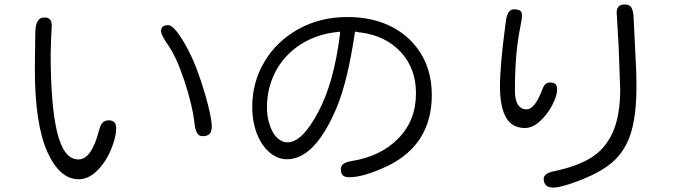

<svg xmlns="http://www.w3.org/2000/svg" viewBox="-20 -768 3040 853"><path d="M496.1 -198.2Q496.1 -216.8 487.8 -225.1Q479.5 -233.4 462.9 -233.4Q446.3 -233.4 436 -223.1Q425.8 -212.9 419.9 -188.5Q386.7 -59.6 328.1 -59.6Q262.7 -59.6 233.4 -182.6Q205.1 -301.8 205.1 -530.3L207 -596.7L210 -653.3Q210 -673.8 201.7 -682.1Q193.4 -690.4 177.7 -690.4Q162.1 -690.4 153.3 -681.6Q136.7 -665 136.7 -616.2Q136.7 -614.3 136.7 -612.3L134.8 -462.9Q134.8 -214.8 191.4 -90.8Q246.1 28.3 329.1 28.3Q374 28.3 412.6 -10.7Q451.2 -49.8 473.6 -104.5Q496.1 -159.2 496.1 -198.2ZM727.5 -656.2Q710 -656.2 702.6 -648.9Q695.3 -641.6 695.3 -627.9Q695.3 -623 702.1 -608.4Q709 -593.8 727.5 -566.4Q763.7 -515.6 799.8 -407.2Q835.9 -297.9 844.7 -213.9Q848.6 -183.6 860.4 -170.9Q868.2 -163.1 879.9 -163.1Q901.4 -163.1 911.1 -172.9Q920.9 -182.6 920.9 -207.5Q920.9 -232.4 905.8 -294.9Q890.6 -357.4 864.7 -431.6Q838.9 -505.9 807.6 -562Q776.4 -618.2 753.9 -640.6Q738.3 -656.2 727.5 -656.2Z M1576.2 -624H1581.1Q1693.4 -609.4 1760.7 -536.6Q1828.1 -463.9 1828.1 -353.5Q1828.1 -231.4 1748 -151.4Q1670.9 -73.2 1543 -52.7Q1503.9 -46.9 1496.1 -27.3Q1494.1 -22.5 1494.1 -16.6Q1494.1 2 1502.9 10.7Q1511.7 19.5 1531.2 19.5Q1596.7 19.5 1705.1 -32.2Q1898.4 -127.9 1898.4 -346.7Q1898.4 -470.7 1830.1 -558.6Q1788.1 -613.3 1721.7 -648.4Q1636.7 -692.4 1523.4 -692.4Q1402.3 -692.4 1305.7 -638.7Q1209 -585 1154.8 -493.7Q1100.6 -402.3 1100.6 -293.9Q1100.6 -205.1 1137.7 -139.6Q1155.3 -109.4 1178.7 -89.8Q1213.9 -60.5 1254.9 -60.5Q1379.9 -60.5 1476.6 -292Q1524.4 -408.2 1555.7 -617.2L1557.6 -627.9ZM1200.2 -168Q1187.5 -185.5 1178.7 -211.9Q1166 -246.1 1166 -291Q1166 -377 1204.1 -449.7Q1242.2 -522.5 1313.5 -569.3Q1384.8 -616.2 1479.5 -626L1491.2 -627L1490.2 -615.2Q1463.9 -402.3 1394.5 -271.5Q1358.4 -203.1 1324.2 -169.4Q1290 -135.7 1257.8 -135.7Q1225.6 -135.7 1200.2 -168Z M2781.2 -739.3Q2772.5 -748 2754.9 -748Q2719.7 -748 2719.7 -711.9L2728.5 -560.5L2735.4 -372.1Q2735.4 -253.9 2702.1 -179.7Q2668.9 -105.5 2604.5 -66.4Q2542 -28.3 2443.4 -7.8Q2395.5 2 2395.5 25.4Q2395.5 44.9 2405.8 55.2Q2416 65.4 2438.5 65.4Q2460.9 65.4 2509.8 49.8Q2651.4 2.9 2713.9 -59.6Q2756.8 -102.5 2779.3 -166Q2807.6 -248 2807.6 -384.8L2806.6 -449.2L2794.9 -690.4Q2793.9 -725.6 2781.2 -739.3ZM2455.1 -370.1Q2455.1 -386.7 2447.8 -394Q2440.4 -401.4 2423.8 -401.4Q2401.4 -401.4 2391.6 -376Q2370.1 -318.4 2348.6 -296.9Q2335 -282.2 2319.3 -282.2Q2292 -282.2 2278.3 -307.6Q2267.6 -328.1 2267.6 -367.2Q2267.6 -534.2 2292 -650.4Q2298.8 -680.7 2298.8 -700.2Q2298.8 -711.9 2293 -718.8Q2284.2 -726.6 2263.7 -726.6Q2252 -726.6 2244.1 -718.8Q2230.5 -706.1 2226.6 -668Q2201.2 -476.6 2201.2 -385.7Q2201.2 -215.8 2291 -201.2Q2299.8 -199.2 2310.5 -199.2Q2345.7 -199.2 2377.9 -228.5Q2412.1 -259.8 2433.6 -301.3Q2455.1 -342.8 2455.1 -370.1Z"/></svg>

Font: FakePearl
Style: ExtraLight
Weight: 300
Version: Version 1.2